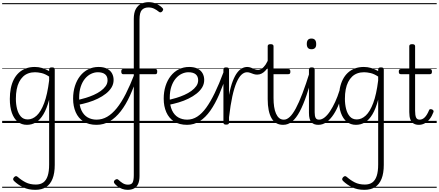

<svg xmlns="http://www.w3.org/2000/svg" viewBox="-20 -1139 4064 1778"><path d="M307 619Q243 619 194.5 595.5Q146 572 110 537Q102 529 101.5 520.5Q101 512 111 501Q121 492 128.5 492Q136 492 145 500Q179 530 218.5 550Q258 570 312 570Q354 570 381 550.5Q408 531 421.5 490Q435 449 435 385V-216Q413 -132 382 -80.5Q351 -29 313 -6Q275 17 229 17Q180 17 144.5 -11.5Q109 -40 90 -93.5Q71 -147 71 -223Q71 -275 80 -320.5Q89 -366 107.5 -402.5Q126 -439 154 -465Q182 -491 219 -505Q256 -519 302 -519Q337 -519 369 -509.5Q401 -500 435 -481V-496Q435 -506 441 -510.5Q447 -515 461 -515Q475 -515 481 -510.5Q487 -506 487 -496V388Q487 465 466.5 516.5Q446 568 406.5 593.5Q367 619 307 619ZM237 -33Q281 -33 320 -69Q359 -105 389 -184.5Q419 -264 435 -394V-430Q397 -455 364 -462.5Q331 -470 304 -470Q271 -470 243 -460Q215 -450 193.5 -429.5Q172 -409 157 -379.5Q142 -350 134.5 -311Q127 -272 127 -224Q127 -174 138 -130.5Q149 -87 173 -60Q197 -33 237 -33ZM0 590H610V600H0ZM0 -20H610V0H0ZM0 -505H610V-500H0ZM0 -1110H610V-1100H0Z M874 17Q801 17 753 -14Q705 -45 681 -100Q657 -155 657 -225Q657 -289 674 -342.5Q691 -396 722 -435.5Q753 -475 796.5 -497Q840 -519 893 -519Q941 -519 972 -502.5Q1003 -486 1017.5 -459Q1032 -432 1032 -399Q1032 -361 1013 -329.5Q994 -298 961 -272Q928 -246 886 -225.5Q844 -205 797 -191Q750 -177 704 -168L702 -213Q736 -221 774 -232.5Q812 -244 848 -260Q884 -276 912.5 -296.5Q941 -317 958.5 -341.5Q976 -366 976 -396Q976 -432 953 -451Q930 -470 885 -470Q855 -470 824 -455.5Q793 -441 768 -411.5Q743 -382 728 -337.5Q713 -293 713 -232Q713 -162 734 -117.5Q755 -73 791.5 -52Q828 -31 874 -31Q884 -31 889.5 -23.5Q895 -16 895 -7Q895 2 889.5 9.5Q884 17 874 17ZM590 590H1078V600H590ZM590 -20H1078V0H590ZM590 -505H1078V-500H590ZM590 -1110H1078V-1100H590Z M874 17Q865 17 860.5 9.5Q856 2 856 -7Q856 -16 860.5 -23.5Q865 -31 874 -31Q926 -31 972 -57.5Q1018 -84 1061 -137Q1104 -190 1144.5 -269.5Q1185 -349 1226 -455Q1230 -464 1238.5 -464Q1247 -464 1253.5 -458Q1260 -452 1256 -443Q1222 -338 1183.5 -253.5Q1145 -169 1098 -108.5Q1051 -48 995.5 -15.5Q940 17 874 17ZM1078 590V600ZM1078 -20V0ZM1078 -505V-500ZM1078 -1110V-1100Z M1162 619Q1135 619 1111 610Q1087 601 1068 586.5Q1049 572 1038 557Q1033 548 1035.5 540Q1038 532 1048 525Q1058 519 1065 520Q1072 521 1080 529Q1094 543 1116 557Q1138 571 1165 571Q1199 571 1209 549.5Q1219 528 1219 482V-452H1119Q1112 -452 1107.5 -458Q1103 -464 1103 -476Q1103 -500 1118 -500H1219V-964Q1219 -1022 1238 -1056Q1257 -1090 1288.5 -1104.5Q1320 -1119 1357 -1119Q1398 -1119 1432 -1102Q1466 -1085 1486 -1063Q1493 -1055 1490.5 -1047.5Q1488 -1040 1481 -1032Q1474 -1025 1466 -1024.5Q1458 -1024 1450 -1031Q1432 -1046 1408.5 -1058Q1385 -1070 1355 -1070Q1316 -1070 1294 -1047Q1272 -1024 1272 -958V-500H1421Q1436 -500 1436 -477Q1436 -452 1421 -452H1272V489Q1272 536 1259 564.5Q1246 593 1221.5 606Q1197 619 1162 619ZM1078 590H1444V600H1078ZM1078 -20H1444V0H1078ZM1078 -505H1444V-500H1078ZM1078 -1110H1444V-1100H1078Z M1713 17Q1640 17 1592 -14Q1544 -45 1520 -100Q1496 -155 1496 -225Q1496 -289 1513 -342.5Q1530 -396 1561 -435.5Q1592 -475 1635.5 -497Q1679 -519 1732 -519Q1780 -519 1811 -502.5Q1842 -486 1856.5 -459Q1871 -432 1871 -399Q1871 -361 1852 -329.5Q1833 -298 1800 -272Q1767 -246 1725 -225.5Q1683 -205 1636 -191Q1589 -177 1543 -168L1541 -213Q1575 -221 1613 -232.5Q1651 -244 1687 -260Q1723 -276 1751.5 -296.5Q1780 -317 1797.5 -341.5Q1815 -366 1815 -396Q1815 -432 1792 -451Q1769 -470 1724 -470Q1694 -470 1663 -455.5Q1632 -441 1607 -411.5Q1582 -382 1567 -337.5Q1552 -293 1552 -232Q1552 -162 1573 -117.5Q1594 -73 1630.5 -52Q1667 -31 1713 -31Q1723 -31 1728.5 -23.5Q1734 -16 1734 -7Q1734 2 1728.5 9.5Q1723 17 1713 17ZM1429 590H1917V600H1429ZM1429 -20H1917V0H1429ZM1429 -505H1917V-500H1429ZM1429 -1110H1917V-1100H1429Z M1713 17Q1704 17 1699.5 9.5Q1695 2 1695 -7.5Q1695 -17 1699.5 -24Q1704 -31 1713 -31Q1763 -31 1806.5 -59Q1850 -87 1889.5 -141.5Q1929 -196 1969 -278.5Q2009 -361 2050 -471Q2054 -480 2062.5 -480Q2071 -480 2078.5 -474.5Q2086 -469 2082 -460Q2048 -353 2010 -265Q1972 -177 1927.5 -114Q1883 -51 1830 -17Q1777 17 1713 17ZM1917 590V600ZM1917 -20V0ZM1917 -505V-500ZM1917 -1110V-1100Z M2074 15Q2061 15 2055 10.5Q2049 6 2049 -4V-496Q2049 -506 2055 -510.5Q2061 -515 2074 -515Q2088 -515 2094.5 -510.5Q2101 -506 2101 -496V-260Q2116 -339 2136 -389.5Q2156 -440 2178 -468Q2200 -496 2223 -507.5Q2246 -519 2270 -519Q2281 -519 2286 -511.5Q2291 -504 2290.5 -494.5Q2290 -485 2284.5 -477.5Q2279 -470 2268 -470Q2241 -470 2216.5 -447.5Q2192 -425 2170.5 -375.5Q2149 -326 2131.5 -246.5Q2114 -167 2101 -53V-4Q2101 6 2094.5 10.5Q2088 15 2074 15ZM1917 590H2321V600H1917ZM1917 -20H2321V0H1917ZM1917 -505H2321V-500H1917ZM1917 -1110H2321V-1100H1917Z M2362 -448Q2343 -448 2327.5 -453.5Q2312 -459 2297.5 -464.5Q2283 -470 2266 -470Q2256 -470 2251 -477.5Q2246 -485 2246 -494.5Q2246 -504 2252 -511.5Q2258 -519 2269 -519Q2287 -519 2303.5 -512.5Q2320 -506 2336.5 -499Q2353 -492 2369 -492Q2386 -492 2404 -503.5Q2422 -515 2439.5 -540.5Q2457 -566 2471 -608Q2474 -619 2481.5 -619Q2489 -619 2495.5 -614Q2502 -609 2499 -600Q2477 -530 2441.5 -489Q2406 -448 2362 -448ZM2321 590V600ZM2321 -20V0ZM2321 -505V-500ZM2321 -1110V-1100Z M2601 17Q2565 17 2538.5 1.5Q2512 -14 2494.5 -44.5Q2477 -75 2468 -119Q2459 -163 2459 -221V-711Q2459 -721 2465.5 -725.5Q2472 -730 2486 -730Q2499 -730 2506 -725.5Q2513 -721 2513 -711V-500H2650Q2660 -500 2664.5 -494Q2669 -488 2669 -475Q2669 -463 2664.5 -457.5Q2660 -452 2649 -452H2513V-231Q2513 -187 2518.5 -150.5Q2524 -114 2536 -87Q2548 -60 2565.5 -45.5Q2583 -31 2608 -31Q2618 -31 2623 -23.5Q2628 -16 2627.5 -7Q2627 2 2620.5 9.5Q2614 17 2601 17ZM2321 590H2709V600H2321ZM2321 -20H2709V0H2321ZM2321 -505H2709V-500H2321ZM2321 -1110H2709V-1100H2321Z M2603 17Q2593 17 2587.5 9.5Q2582 2 2582.5 -7Q2583 -16 2590 -23.5Q2597 -31 2610 -31Q2636 -31 2663 -56Q2690 -81 2719 -134.5Q2748 -188 2780.5 -273Q2813 -358 2850 -477Q2853 -487 2861.5 -488.5Q2870 -490 2877 -485Q2884 -480 2881 -469Q2850 -349 2819 -258Q2788 -167 2755.5 -106Q2723 -45 2685.5 -14Q2648 17 2603 17ZM2709 590V600ZM2709 -20V0ZM2709 -505V-500ZM2709 -1110V-1100Z M2928 17Q2908 17 2892 11.5Q2876 6 2864.5 -6.5Q2853 -19 2847 -40.5Q2841 -62 2841 -94V-496Q2841 -506 2847.5 -510.5Q2854 -515 2867 -515Q2880 -515 2887 -510.5Q2894 -506 2894 -496V-99Q2894 -65 2902.5 -48Q2911 -31 2934 -31Q2944 -31 2948.5 -23.5Q2953 -16 2952.5 -7Q2952 2 2945.5 9.5Q2939 17 2928 17ZM2865 -683Q2842 -683 2831.5 -695.5Q2821 -708 2821 -732Q2821 -757 2831.5 -769.5Q2842 -782 2864 -782Q2886 -782 2897 -769.5Q2908 -757 2908 -732Q2909 -707 2897.5 -695Q2886 -683 2865 -683ZM2709 590H3034V600H2709ZM2709 -20H3034V0H2709ZM2709 -505H3034V-500H2709ZM2709 -1110H3034V-1100H2709Z M2928 17Q2918 17 2912.5 9.5Q2907 2 2907.5 -7Q2908 -16 2915 -23.5Q2922 -31 2935 -31Q2960 -31 2986 -51.5Q3012 -72 3036.5 -109Q3061 -146 3083.5 -194.5Q3106 -243 3124 -301Q3127 -310 3135 -311.5Q3143 -313 3149.5 -308.5Q3156 -304 3154 -293Q3141 -236 3120 -180.5Q3099 -125 3070 -80.5Q3041 -36 3005.5 -9.5Q2970 17 2928 17ZM3034 590V600ZM3034 -20V0ZM3034 -505V-500ZM3034 -1110V-1100Z M3354 619Q3290 619 3241.5 595.5Q3193 572 3157 537Q3149 529 3148.5 520.5Q3148 512 3158 501Q3168 492 3175.5 492Q3183 492 3192 500Q3226 530 3265.5 550Q3305 570 3359 570Q3401 570 3428 550.5Q3455 531 3468.5 490Q3482 449 3482 385V-216Q3460 -132 3429 -80.5Q3398 -29 3360 -6Q3322 17 3276 17Q3227 17 3191.5 -11.5Q3156 -40 3137 -93.5Q3118 -147 3118 -223Q3118 -275 3127 -320.5Q3136 -366 3154.5 -402.5Q3173 -439 3201 -465Q3229 -491 3266 -505Q3303 -519 3349 -519Q3384 -519 3416 -509.5Q3448 -500 3482 -481V-496Q3482 -506 3488 -510.5Q3494 -515 3508 -515Q3522 -515 3528 -510.5Q3534 -506 3534 -496V388Q3534 465 3513.5 516.5Q3493 568 3453.5 593.5Q3414 619 3354 619ZM3284 -33Q3328 -33 3367 -69Q3406 -105 3436 -184.5Q3466 -264 3482 -394V-430Q3444 -455 3411 -462.5Q3378 -470 3351 -470Q3318 -470 3290 -460Q3262 -450 3240.5 -429.5Q3219 -409 3204 -379.5Q3189 -350 3181.5 -311Q3174 -272 3174 -224Q3174 -174 3185 -130.5Q3196 -87 3220 -60Q3244 -33 3284 -33ZM3034 590H3657V600H3034ZM3034 -20H3657V0H3034ZM3034 -505H3657V-500H3034ZM3034 -1110H3657V-1100H3034Z M3859 17Q3830 17 3810 5Q3790 -7 3780 -33Q3770 -59 3770 -101V-452H3693Q3682 -452 3677.5 -457.5Q3673 -463 3673 -476Q3673 -488 3677.5 -494Q3682 -500 3693 -500H3770V-711Q3770 -721 3776.5 -725.5Q3783 -730 3797 -730Q3810 -730 3817 -725.5Q3824 -721 3824 -711V-500H3960Q3971 -500 3975.5 -494Q3980 -488 3980 -476Q3980 -463 3975.5 -457.5Q3971 -452 3960 -452H3824V-113Q3824 -71 3833 -51Q3842 -31 3866 -31Q3892 -31 3913.5 -52.5Q3935 -74 3953 -118Q3956 -127 3963 -128Q3970 -129 3980 -126Q3990 -122 3993.5 -115Q3997 -108 3994 -101Q3980 -63 3959.5 -37Q3939 -11 3913.5 3Q3888 17 3859 17ZM3637 590H4024V600H3637ZM3637 -20H4024V0H3637ZM3637 -505H4024V-500H3637ZM3637 -1110H4024V-1100H3637Z"/></svg>

Font: Playwrite FR Moderne Guides
Style: Regular
Weight: 400
Designer: Veronika Burian, José Scaglione
Foundry: TypeTogether
Version: Version 1.003